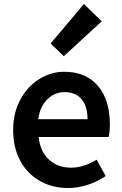

<svg xmlns="http://www.w3.org/2000/svg" viewBox="-20 -929 613 963"><path d="M181 -21Q117 -57 81.5 -122.5Q46 -188 46 -277Q46 -363 82 -429.5Q118 -496 177 -532.5Q236 -569 302 -569Q411 -569 471 -498.5Q531 -428 531 -305Q531 -265 525 -242H174Q181 -170 225 -129Q269 -88 337 -88Q399 -88 465 -128L510 -46Q469 -18 420 -2Q371 14 320 14Q243 14 181 -21ZM304 -467Q254 -467 217 -430.5Q180 -394 172 -331H419Q419 -395 389.5 -431Q360 -467 304 -467ZM234 -711 401 -909 490 -822 300 -647Z"/></svg>

Font: Merged Yaku Han JP SemiBold
Style: Regular
Weight: 600
Designer: Ryoko NISHIZUKA 西塚涼子 (kana, bopomofo & ideographs); Paul D. Hunt (Latin, Greek & Cyrillic); Sandoll Communications 산돌커뮤니
Foundry: Adobe
Version: Version 2.004